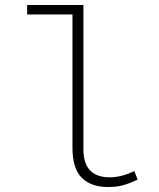

<svg xmlns="http://www.w3.org/2000/svg" viewBox="-20 -739 640 771"><path d="M414 12Q345 12 308 -25.5Q271 -63 271 -145V-681H89V-719H315V-139Q315 -82 342 -54.5Q369 -27 420 -27Q468 -27 519 -52L533 -18Q502 -3 475.5 4.5Q449 12 414 12Z"/></svg>

Font: Source Code Pro Light
Style: Regular
Weight: 300
Monospace: yes
Designer: Paul D. Hunt, Teo Tuominen
Foundry: Adobe Systems Incorporated
Version: Version 2.030;PS 1.000;hotconv 16.6.51;makeotf.lib2.5.65220